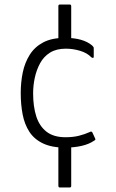

<svg xmlns="http://www.w3.org/2000/svg" viewBox="-20 -728 515 852"><path d="M269 -73Q210 -73 171 -91.5Q132 -110 110.5 -143Q89 -176 80.5 -220Q72 -264 72 -315Q72 -363 81 -406.5Q90 -450 112 -485Q134 -520 172 -540Q210 -560 268 -560Q309 -560 339 -551.5Q369 -543 389 -526Q394 -521 395 -519Q396 -517 396 -511V-477Q396 -471 392.5 -471Q389 -471 385 -474Q367 -493 335.5 -502.5Q304 -512 272 -512Q230 -512 202 -494.5Q174 -477 158 -447.5Q142 -418 134.5 -383.5Q127 -349 127 -314Q127 -255 141 -211.5Q155 -168 186.5 -143.5Q218 -119 271 -119Q304 -119 330 -125.5Q356 -132 378 -142Q386 -147 390 -140L402 -114Q404 -110 403 -108Q402 -106 398 -104Q375 -88 341.5 -80.5Q308 -73 269 -73ZM296 -99V97Q296 100 294.5 102Q293 104 289 104H246Q242 104 240.5 102Q239 100 239 94V-99ZM239 -529V-701Q239 -704 240.5 -706Q242 -708 246 -708H289Q293 -708 294.5 -706Q296 -704 296 -700V-529Z"/></svg>

Font: Glory Light
Style: Regular
Weight: 300
Version: Version 1.011